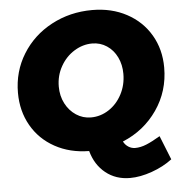

<svg xmlns="http://www.w3.org/2000/svg" viewBox="-59 -769 929 997"><g transform="rotate(-5 406.0 -271.0)"><path d="M750 -31 800 94Q754 129 693 150.5Q632 172 579 172Q505 172 452 129.5Q399 87 379 14Q279 13 201 -30Q123 -73 80 -148.5Q37 -224 37 -319Q37 -430 93 -520.5Q149 -611 245.5 -662.5Q342 -714 458 -714Q559 -714 638 -671.5Q717 -629 761 -554Q805 -479 805 -384Q805 -261 737.5 -163.5Q670 -66 558 -20Q567 -2 583.5 8.5Q600 19 619 19Q647 19 677.5 6.5Q708 -6 750 -31ZM404 -159Q454 -159 497 -187Q540 -215 565.5 -263.5Q591 -312 591 -370Q591 -418 572 -457Q553 -496 519 -518.5Q485 -541 443 -541Q394 -541 349.5 -513.5Q305 -486 278 -438Q251 -390 251 -333Q251 -284 271.5 -244.5Q292 -205 327 -182Q362 -159 404 -159Z"/></g></svg>

Font: TypoPRO Montserrat
Style: Italic
Weight: 800
Italic angle: -11.3°
Designer: Julieta Ulanovsky
Foundry: Julieta Ulanovsky
Version: Version 6.001